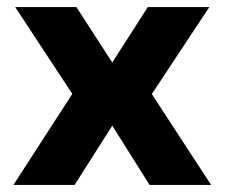

<svg xmlns="http://www.w3.org/2000/svg" viewBox="-20 -523 635 543"><path d="M18 0 212 -300 217 -208 23 -503H196L299 -344H296L398 -503H572L377 -208L382 -299L577 0H403L296 -170H299L191 0Z"/></svg>

Font: Nunito Sans 7pt ExtraBold
Style: Regular
Weight: 800
Designer: Vernon Adams
Foundry: Vernon Adams
Version: Version 3.101;gftools[0.9.27]